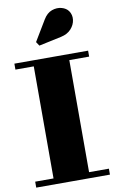

<svg xmlns="http://www.w3.org/2000/svg" viewBox="-109 -1087 692 1144"><g transform="rotate(-10 237.0 -515.5)"><path d="M315.5 -859 179.5 -830 163.5 -854 238 -978Q259.5 -1014 290.2 -1024.8Q321 -1035.5 349 -1027.8Q377 -1020 390.5 -1000.5Q407 -976.5 403.2 -946.8Q399.5 -917 377.2 -892.2Q355 -867.5 315.5 -859ZM14 -36H125V-714H14V-750H460V-714H340V-36H460V0H14Z"/></g></svg>

Font: Bodoni* 06pt Fatface
Style: Regular
Weight: 900
Version: Version 2.3